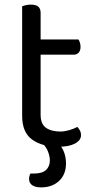

<svg xmlns="http://www.w3.org/2000/svg" viewBox="-20 -623 412 832"><path d="M76 -264H156V-126Q156 -86 179 -69.5Q202 -53 242 -53Q259 -53 280 -59Q301 -65 315 -73Q321 -67 326 -58Q331 -49 331 -37Q331 -15 305 -1Q279 13 233 13Q163 13 119.5 -18Q76 -49 76 -121ZM117 -386V-452H320Q323 -448 326 -439Q329 -430 329 -420Q329 -404 321 -395Q313 -386 299 -386ZM156 -234H76V-596Q81 -598 91.5 -600.5Q102 -603 114 -603Q135 -603 145.5 -594.5Q156 -586 156 -567ZM164 -2 214 -17Q242 2 254 28Q266 54 266 85Q266 133 236 161Q206 189 158 189Q133 189 119.5 179.5Q106 170 106 153Q106 139 112 129H127Q163 129 179.5 113.5Q196 98 196 72Q196 55 188.5 35Q181 15 164 -2Z"/></svg>

Font: Baloo Bhaijaan 2
Style: Regular
Weight: 400
Designer: Sanskriti Dholi, Noopur Datye and Ek Type
Foundry: Ek Type
Version: Version 1.701